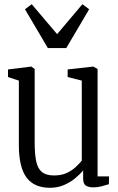

<svg xmlns="http://www.w3.org/2000/svg" viewBox="-20 -880 562 911"><path d="M423.5 9Q400.5 9 387.5 0.8Q374.5 -7.5 374.5 -33V-71Q359.5 -53 336.5 -34Q313.5 -15 283.5 -2Q253.5 11 217 11Q142 11 105.8 -37.8Q69.5 -86.5 69.5 -191V-497.5L18 -514.5V-550.5L127.5 -564H129L144.5 -552.5V-202.5Q144.5 -149 151.8 -114.5Q159 -80 179 -63.8Q199 -47.5 236.5 -47.5Q271.5 -47.5 296.5 -59.2Q321.5 -71 339 -87.2Q356.5 -103.5 368 -117.5V-497.5L301 -514.5V-550.5L421 -564H423L443 -552.5V-43H497.5L496.5 -6Q482 -1.5 462.5 3.8Q443 9 423.5 9ZM207 -652 98.5 -836 130.5 -860 251 -718 371 -860 403 -836 294.5 -652Z"/></svg>

Font: Merriweather 24pt SemiCondensed Light
Style: Regular
Weight: 300
Width: 4
Designer: Eben Sorkin
Foundry: Eben Sorkin
Version: Version 2.100